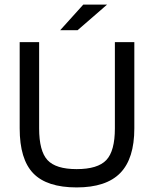

<svg xmlns="http://www.w3.org/2000/svg" viewBox="-20 -811 673 839"><path d="M482 -250V-627H567V-250Q567 -118 505.5 -55Q444 8 315 8Q185 8 125.5 -53.5Q66 -115 66 -250V-627H151V-250Q151 -151 187.5 -111.5Q224 -72 315 -72Q407 -72 444.5 -111.5Q482 -151 482 -250ZM344 -791H448L319 -679H243Z"/></svg>

Font: Blinker
Style: Regular
Weight: 400
Designer: Juergen Huber
Foundry: supertype
Version: Version 1.017;hotconv 1.0.117;makeotfexe 2.5.65602